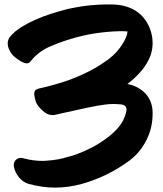

<svg xmlns="http://www.w3.org/2000/svg" viewBox="-20 -816 731 863"><path d="M66.4 -17.6C79.1 -2.9 93.8 6.8 109.4 10.7C149.4 21.5 188.5 27.3 227.5 27.3C267.6 27.3 307.6 21.5 347.7 10.7C426.8 -11.7 498 -46.9 562.5 -94.7C594.7 -119.1 620.1 -149.4 638.7 -187.5C657.2 -223.6 666 -263.7 666 -305.7V-308.6C666 -342.8 655.3 -371.1 634.8 -394.5C614.3 -417 586.9 -431.6 552.7 -438.5C572.3 -453.1 589.8 -469.7 606.4 -487.3C623 -504.9 636.7 -524.4 647.5 -545.9C656.2 -562.5 661.1 -579.1 664.1 -596.7C665 -605.5 666 -614.3 666 -623C666 -631.8 665 -639.6 664.1 -648.4C659.2 -679.7 647.5 -708 627 -734.4C606.4 -759.8 579.1 -777.3 545.9 -787.1C525.4 -793 504.9 -795.9 484.4 -795.9H474.6C457 -795.9 439.5 -795.9 421.9 -794.9C398.4 -793.9 375 -791 351.6 -788.1C329.1 -784.2 305.7 -780.3 283.2 -775.4C257.8 -768.6 233.4 -761.7 209 -753.9C184.6 -746.1 161.1 -737.3 137.7 -726.6C117.2 -717.8 96.7 -707 76.2 -694.3C55.7 -681.6 38.1 -667 23.4 -648.4C17.6 -639.6 14.6 -630.9 14.6 -621.1C14.6 -616.2 15.6 -611.3 16.6 -605.5C21.5 -589.8 28.3 -577.1 39.1 -566.4C45.9 -559.6 57.6 -549.8 76.2 -539.1C85 -534.2 92.8 -531.2 99.6 -531.2C106.4 -531.2 113.3 -534.2 118.2 -541C139.6 -568.4 167 -589.8 199.2 -604.5C232.4 -619.1 264.6 -630.9 296.9 -640.6C333 -651.4 369.1 -660.2 407.2 -666C445.3 -671.9 482.4 -674.8 519.5 -675.8H536.1C543 -674.8 547.9 -674.8 552.7 -674.8C552.7 -671.9 552.7 -669.9 551.8 -668C551.8 -665 551.8 -663.1 550.8 -660.2C548.8 -653.3 545.9 -647.5 543 -640.6C540 -633.8 536.1 -627.9 533.2 -622.1C516.6 -594.7 495.1 -570.3 467.8 -549.8C439.5 -529.3 412.1 -511.7 384.8 -498C348.6 -479.5 311.5 -462.9 272.5 -450.2C233.4 -437.5 194.3 -426.8 154.3 -418C140.6 -415 133.8 -407.2 133.8 -394.5C133.8 -391.6 133.8 -388.7 134.8 -385.7C137.7 -368.2 141.6 -354.5 147.5 -345.7C156.2 -333 167 -321.3 181.6 -310.5C192.4 -302.7 204.1 -298.8 215.8 -298.8C219.7 -298.8 223.6 -298.8 227.5 -299.8C252.9 -305.7 278.3 -311.5 302.7 -316.4C328.1 -322.3 353.5 -328.1 377.9 -333C402.3 -337.9 426.8 -342.8 450.2 -345.7C462.9 -347.7 476.6 -348.6 490.2 -348.6C501 -348.6 512.7 -347.7 523.4 -346.7C526.4 -346.7 530.3 -345.7 533.2 -344.7C536.1 -343.8 539.1 -342.8 542 -339.8L543.9 -337.9C544.9 -336.9 544.9 -335.9 545.9 -335C547.9 -332 548.8 -327.1 548.8 -322.3L545.9 -307.6C540 -285.2 529.3 -263.7 513.7 -245.1C498 -226.6 480.5 -210 460.9 -196.3C440.4 -180.7 418 -166 393.6 -153.3C369.1 -140.6 344.7 -129.9 320.3 -121.1C315.4 -120.1 310.5 -118.2 305.7 -116.2L290 -112.3C257.8 -101.6 223.6 -95.7 189.5 -93.8C182.6 -92.8 176.8 -92.8 170.9 -92.8C142.6 -92.8 115.2 -96.7 88.9 -103.5C84 -105.5 79.1 -106.4 74.2 -106.4C65.4 -106.4 58.6 -103.5 52.7 -98.6C45.9 -92.8 42 -85 42 -74.2C42 -71.3 42 -67.4 43 -64.5C45.9 -48.8 53.7 -33.2 66.4 -17.6Z"/></svg>

Font: ChillSide Comic
Style: Regular
Weight: 400
Designer: Koroletov, Abay Emes
Version: Version 1.000